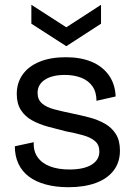

<svg xmlns="http://www.w3.org/2000/svg" viewBox="-20 -769 559 802"><path d="M266 13Q213 13 171 1.5Q129 -10 100.5 -31.5Q72 -53 57 -85Q42 -117 42 -158L121 -175Q119 -138 137 -112.5Q155 -87 189 -74Q223 -61 270 -61Q330 -61 362.5 -81Q395 -101 395 -136Q395 -164 377 -179.5Q359 -195 327 -204Q295 -213 253 -221Q216 -230 180 -240Q144 -250 114.5 -266Q85 -282 67.5 -309Q50 -336 50 -376Q50 -423 74.5 -457.5Q99 -492 145 -511Q191 -530 255 -530Q317 -530 362.5 -511Q408 -492 434.5 -455Q461 -418 463 -366L383 -348Q383 -384 366.5 -408Q350 -432 320 -444Q290 -456 251 -456Q198 -456 167.5 -436Q137 -416 137 -381Q137 -353 155.5 -337Q174 -321 206 -312.5Q238 -304 277 -296Q316 -288 352.5 -278.5Q389 -269 418 -252.5Q447 -236 464 -209Q481 -182 481 -140Q481 -91 454.5 -56.5Q428 -22 379.5 -4.5Q331 13 266 13ZM111 -749 257 -655 402 -749V-670L257 -576L111 -670Z"/></svg>

Font: Bricolage Grotesque 36pt
Style: Regular
Weight: 400
Designer: Mathieu Triay
Foundry: Atelier Triay
Version: Version 1.001;gftools[0.9.33.dev8+g029e19f]